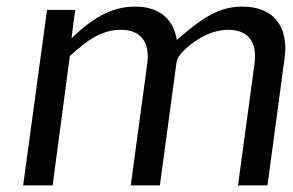

<svg xmlns="http://www.w3.org/2000/svg" viewBox="-20 -560 886 580"><path d="M139 0 191 -391C248 -443 291 -470 345 -470C406 -470 433 -432 425 -369L375 0H463L513 -370C515 -382 519 -389 528 -400C558 -432 612 -470 669 -470C731 -470 757 -432 749 -369L699 0H788L840 -387C852 -480 806 -540 713 -540C656 -540 607 -522 514 -439C505 -499 465 -540 388 -540C325 -540 266 -513 196 -444L207 -530H122L50 0Z"/></svg>

Font: Cheyenne Sans
Style: Italic
Weight: 400
Italic angle: -8.13011°
Designer: The Public Sans project authors (U.S. Web Design System), Libre Franklin designed by Pablo Impallari and Rodrigo Fuenzal
Foundry: The Cheyenne Sans Project Authors
Version: Version 2.007